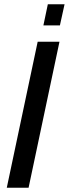

<svg xmlns="http://www.w3.org/2000/svg" viewBox="-20 -887 325 907"><path d="M158 -690H261L115 0H12ZM206 -867H285L263 -767H185Z"/></svg>

Font: Decalotype Medium Italic
Style: Regular
Weight: 500
Italic angle: -12°
Designer: Alfredo Marco Pradil
Foundry: Alfredo Marco Pradil
Version: Version 1.0